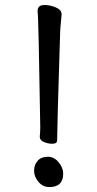

<svg xmlns="http://www.w3.org/2000/svg" viewBox="-20 -738 390 773"><path d="M179.2 15.1Q152.3 15.1 134.8 -5.9Q117.2 -26.9 117.2 -50.8Q117.2 -74.2 131.6 -90.6Q146 -106.9 172.1 -106.9Q198.2 -106.9 216.3 -84.5Q234.4 -62 234.4 -39.1Q234.4 15.1 179.2 15.1ZM190.4 -159.2Q174.3 -159.2 157.2 -166Q140.1 -172.9 140.1 -188Q142.1 -204.1 142.1 -227.1Q135.3 -668 131.3 -693.8Q131.3 -717.8 159.2 -717.8Q182.1 -717.8 205.1 -708Q228 -698.2 228 -680.2Q227.1 -663.1 225.1 -647Q223.1 -630.9 222.2 -608.9Q210 -223.1 210 -172.9Q210 -159.2 190.4 -159.2Z"/></svg>

Font: LXGW WenKai GB Screen
Style: Regular
Weight: 400
Designer: LXGW / Fontworks Inc.
Foundry: LXGW / Fontworks Inc.
Version: Version 1.321;February 19, 2024;FontCreator 14.0.0.2901 64-b